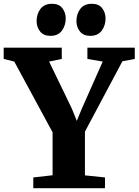

<svg xmlns="http://www.w3.org/2000/svg" viewBox="-40 -995 733 1015"><path d="M238 -68.5V-295.5L35.5 -669.5L-20.5 -683.5V-743H286.5V-683.5L219.5 -669.5L339.5 -421.5L366 -356L393 -421.5L503 -669.5L422 -683.5V-743H672.5V-683.5L607 -671L409 -299V-68L515 -57V0H136V-57ZM226 -805.5Q190 -805.5 171.8 -829Q153.5 -852.5 153.5 -883Q153.5 -921 174 -948Q194.5 -975 234.5 -975H235.5Q271.5 -975 289.5 -951.8Q307.5 -928.5 307.5 -897.5Q307.5 -860.5 287.2 -833Q267 -805.5 227 -805.5ZM436 -805.5Q400.5 -805.5 382.2 -829Q364 -852.5 364 -883Q364 -921 384.5 -948Q405 -975 445 -975H446Q482 -975 500 -951.8Q518 -928.5 518 -897.5Q518 -860.5 497.8 -833Q477.5 -805.5 437 -805.5Z"/></svg>

Font: Merriweather 36pt ExtraBold
Style: Regular
Weight: 800
Designer: Eben Sorkin
Foundry: Eben Sorkin
Version: Version 2.100